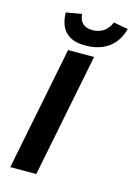

<svg xmlns="http://www.w3.org/2000/svg" viewBox="-127 -913 679 978"><g transform="rotate(15 212.5 -424.0)"><path d="M29 0 159 -652H296L166 0ZM237 -697Q185 -697 154.5 -715.5Q124 -734 111 -765Q98 -796 98 -834L180 -848Q183 -815 201 -798.5Q219 -782 253 -782Q286 -782 310.5 -799Q335 -816 348 -848L425 -834Q413 -790 388 -759.5Q363 -729 325 -713Q287 -697 237 -697Z"/></g></svg>

Font: Source Sans 3 ExtraLight
Style: Bold Italic
Weight: 700
Italic angle: -11°
Version: Version 3.052;hotconv 1.1.0;makeotfexe 2.6.0